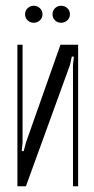

<svg xmlns="http://www.w3.org/2000/svg" viewBox="-20 -653 329 673"><path d="M98.1 -632.8Q110.8 -632.8 119.9 -624.3Q128.9 -615.7 128.9 -603Q128.9 -590.3 119.9 -581.8Q110.8 -573.2 98.1 -573.2Q85.4 -573.2 76.7 -581.8Q67.9 -590.3 67.9 -603Q67.9 -615.7 76.9 -624.3Q85.9 -632.8 98.1 -632.8ZM193.8 -632.8Q207 -632.8 216.1 -624.3Q225.1 -615.7 225.1 -603Q225.1 -590.3 216.1 -581.8Q207 -573.2 193.8 -573.2Q181.2 -573.2 172.6 -581.8Q164.1 -590.3 164.1 -603Q164.1 -615.7 172.9 -624.3Q181.6 -632.8 193.8 -632.8ZM191.9 -496.1H253.9V0H235.8V-423.8L238.8 -454.1L231.9 -455.1L225.1 -424.8L70.8 0H41V-496.1H59.1V-153.8L56.2 -124L63 -123L70.8 -152.8Z"/></svg>

Font: Moniqa Narrow Heading
Style: Regular
Weight: 400
Width: 4
Designer: Rajesh Rajput
Foundry: Rajesh Rajput
Version: Version 1.000